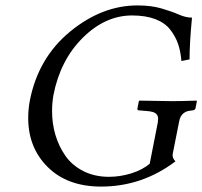

<svg xmlns="http://www.w3.org/2000/svg" viewBox="-20 -678 746 708"><path d="M487 -658Q537 -658 575 -647Q613 -636 639 -624.5Q665 -613 688 -613Q679 -520 679 -459L649 -453Q646 -489 636.5 -516.5Q627 -544 607.5 -569Q588 -594 552.5 -607.5Q517 -621 467 -621Q368 -621 285 -538.5Q202 -456 177 -327Q172 -298 172 -268Q172 -222 184.5 -180Q197 -138 221.5 -103Q246 -68 287.5 -47Q329 -26 382 -26Q423 -26 463.5 -38.5Q504 -51 532 -74L562 -227Q563 -234 563 -240Q563 -250 558 -256Q553 -262 543.5 -265Q534 -268 517 -269L493 -271Q485 -271 487 -279L492 -305L494 -307Q584 -305 615 -305Q646 -305 704 -307L706 -305L701 -279Q700 -273 691 -271Q679 -270 671.5 -268Q664 -266 657.5 -261Q651 -256 646.5 -248Q642 -240 640 -227L617 -111Q614 -96 627 -83Q504 10 353 10Q229 10 156.5 -61.5Q84 -133 84 -243Q84 -275 90 -307Q121 -465 238.5 -561.5Q356 -658 487 -658Z"/></svg>

Font: Linux Libertine O
Style: Italic
Weight: 400
Italic angle: -12°
Designer: Philipp H. Poll
Foundry: Philipp H. Poll
Version: Version 5.1.6